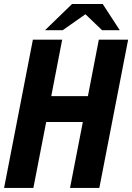

<svg xmlns="http://www.w3.org/2000/svg" viewBox="-24 -924 650 944"><path d="M330.1 -904.3H481L564.9 -775.4H478L396 -854L284.2 -775.4H197.3ZM137.7 -729H281.7L228 -451.2H408.2L461.9 -729H606L464.4 0H320.3L383.3 -324.2H203.1L140.1 0H-3.9Z"/></svg>

Font: Hack
Style: Bold Italic
Weight: 700
Italic angle: -11°
Monospace: yes
Designer: Christopher Simpkins
Foundry: Christopher Simpkins
Version: Version 2.017; ttfautohint (v1.4.1) -l 4 -r 80 -G 350 -x 0 -